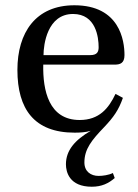

<svg xmlns="http://www.w3.org/2000/svg" viewBox="-20 -492 523 728"><path d="M46 -227C46 -78 110 11 263 11C281 11 305 10 324 4C264 39 230 78 230 131C230 160 243 216 328 216C366 216 392 203 415 183L408 164C392 172 369 175 354 175C324 175 300 158 300 124C300 73 328 39 375 -10C411 -48 430 -75 446 -121L418 -136C392 -81 356 -37 282 -37C165 -37 142 -149 144 -247H415C435 -247 452 -252 452 -283C452 -338 434 -472 262 -472C115 -472 46 -368 46 -227ZM145 -283C145 -322 159 -439 257 -439C344 -439 354 -350 354 -313C354 -295 348 -283 322 -283Z"/></svg>

Font: erewhon
Style: Regular
Weight: 400
Version: Version 1.0.0